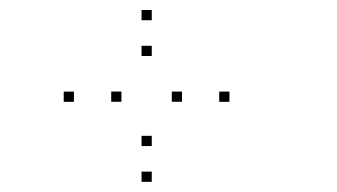

<svg xmlns="http://www.w3.org/2000/svg" viewBox="-20 -802 660 376"><path d="M277.2 -762.4V-782.4H257.2V-762.4ZM124.8 -602.6V-622.6H104.8V-602.6ZM277.2 -445.9V-465.9H257.2V-445.9ZM429.3 -602.6V-622.6H409.3V-602.6ZM277.2 -516V-536H257.2V-516ZM217.8 -602.7V-622.7H197.8V-602.7ZM277.2 -692.3V-712.3H257.2V-692.3ZM336.4 -602.7V-622.7H316.4V-602.7Z"/></svg>

Font: Monaspace Xenon Dots Var
Style: Regular
Weight: 400
Designer: Riley Cran and the Lettermatic Team
Version: Version 1.100 (Monaspace Xenon Dots)